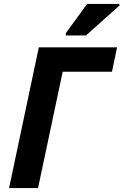

<svg xmlns="http://www.w3.org/2000/svg" viewBox="-20 -954 626 974"><path d="M314 -786V-774H416L586 -926V-934H422ZM26 0H173L298 -590H548L574 -714H177Z"/></svg>

Font: Noto Sans
Style: Bold Italic
Weight: 700
Italic angle: -12°
Designer: Monotype Design Team
Foundry: Monotype Imaging Inc.
Version: Version 2.013